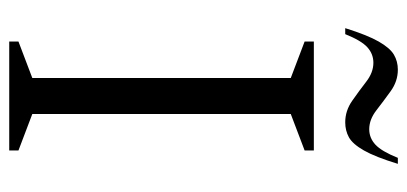

<svg xmlns="http://www.w3.org/2000/svg" viewBox="-253 -629 882 416"><g transform="rotate(90 188.0 -421.0)"><path d="M70 0V-20L149 -50V-610L70 -640V-660H306V-640L227 -610V-50L306 -20V0ZM41 -728Q56 -776 70 -800.5Q84 -825 98.5 -833.5Q113 -842 131 -842Q156 -842 177.5 -826.5Q199 -811 219 -795.5Q239 -780 260 -780Q279 -780 293.5 -793.5Q308 -807 322 -842H335Q320 -793 306 -768.5Q292 -744 277.5 -736Q263 -728 245 -728Q220 -728 198.5 -743Q177 -758 157 -773.5Q137 -789 116 -789Q97 -789 82.5 -776Q68 -763 54 -728Z"/></g></svg>

Font: Spectral Light
Style: Regular
Weight: 300
Designer: Jean-Baptiste Levee
Foundry: Production Type
Version: Version 2.001